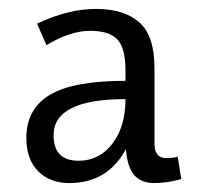

<svg xmlns="http://www.w3.org/2000/svg" viewBox="-20 -761 449 430"><path d="M39 -452Q39 -517 91.5 -548.5Q144 -580 261 -580V-604Q261 -653 243 -672.5Q225 -692 181.5 -692Q138 -692 84 -660L63 -708Q132 -741 195 -741Q258 -741 292 -711Q326 -681 326 -608V-439Q326 -407 352 -407Q368 -407 378 -410L386 -360Q355 -351 325.5 -351Q296 -351 280.5 -369Q265 -387 262 -427Q221 -351 135 -351Q92 -351 65.5 -377.5Q39 -404 39 -452ZM261 -539Q100 -539 100 -458Q100 -401 156 -401Q202 -401 231.5 -439Q261 -477 261 -539Z"/></svg>

Font: Fauna One
Style: Regular
Weight: 400
Version: Version 1.001